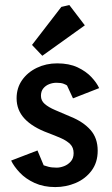

<svg xmlns="http://www.w3.org/2000/svg" viewBox="-20 -737 445 760"><path d="M198.7 3.5Q152.7 3.5 117 -12.8Q81.4 -29.1 58.3 -53.7Q35.1 -78.3 24.1 -101.4L128.3 -141.4L152.9 -82.6Q158.4 -80.6 171.5 -77Q184.7 -73.4 204.7 -73.4Q218 -73.4 233.6 -79.3Q249.1 -85.2 260.3 -97.9Q271.4 -110.5 271.4 -130.8Q271.4 -153.2 257.5 -166.9Q243.5 -180.5 220.8 -190.4Q198.1 -200.2 170.8 -210.6Q108.9 -233.3 77.3 -267.2Q45.7 -301.1 45.7 -347.9Q45.7 -388.9 67.5 -420Q89.3 -451 126 -468.6Q162.6 -486.2 206.3 -486.2Q253.4 -486.2 287 -470.5Q320.5 -454.7 341.7 -432Q363 -409.2 372.5 -388.2L268.9 -347.7L245.3 -398.7Q242.5 -401 232.4 -405.2Q222.3 -409.4 203.7 -409.4Q188.7 -409.4 174.7 -403.9Q160.7 -398.5 151.4 -387.1Q142.1 -375.8 142.1 -357.6Q142.1 -338.7 156.8 -325.8Q171.5 -312.8 198.3 -301.3Q225.1 -289.8 260.3 -274.8Q309.7 -254.8 338.2 -222.6Q366.7 -190.5 366.7 -140.5Q366.7 -93.9 342.4 -61.5Q318.1 -29.1 279.8 -12.8Q241.4 3.5 198.7 3.5ZM147.5 -516.2 106.7 -559.1 222.8 -709.7 254.5 -717 315.8 -636.7Z"/></svg>

Font: Kreon Light
Style: Regular
Weight: 300
Designer: Julia Petretta
Foundry: Julia Petretta and Eli Heuer
Version: Version 2.002